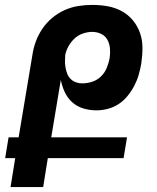

<svg xmlns="http://www.w3.org/2000/svg" viewBox="-20 -763 640 783"><path d="M156 0H23L42 -118H1L15 -203H56L112 -538Q116 -566 126 -593.5Q136 -621 153 -646Q170 -671 193.5 -690.5Q217 -710 244 -722Q271 -734 299.5 -738.5Q328 -743 356 -743Q388 -743 419 -737.5Q450 -732 476.5 -717.5Q503 -703 522 -680Q541 -657 551 -628.5Q561 -600 561 -568Q561 -536 556 -503Q552 -480 545.5 -457.5Q539 -435 527.5 -413Q516 -391 500 -371.5Q484 -352 463.5 -338.5Q443 -325 419.5 -319Q396 -313 373 -313Q345 -313 319 -321Q293 -329 274 -346.5Q255 -364 244 -387.5Q233 -411 228 -437L189 -203H498L484 -118H175ZM315 -423Q335 -423 355.5 -429.5Q376 -436 391.5 -451Q407 -466 415 -485.5Q423 -505 427 -525Q430 -545 428.5 -564.5Q427 -584 418.5 -600Q410 -616 393 -624.5Q376 -633 356 -633Q338 -633 318.5 -626.5Q299 -620 284.5 -606.5Q270 -593 260 -575.5Q250 -558 246 -539Q245 -526 245 -512.5Q245 -499 247.5 -486Q250 -473 254.5 -461.5Q259 -450 268 -441Q277 -432 289.5 -427.5Q302 -423 315 -423Z"/></svg>

Font: Iosevka XBd Ex Obl
Style: Regular
Weight: 800
Width: 7
Italic angle: -9°
Monospace: yes
Designer: Belleve Invis
Foundry: Belleve Invis
Version: Version 32.5.0; ttfautohint (v1.8.4)